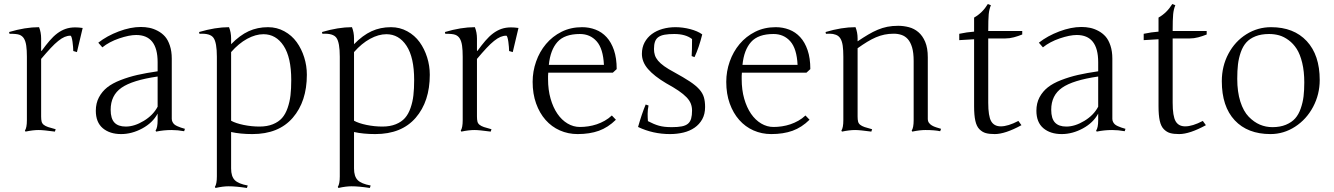

<svg xmlns="http://www.w3.org/2000/svg" viewBox="-20 -642 6586 948"><path d="M112.8 -361.8Q112.8 -394.5 109.6 -416.5Q106.4 -438.5 98.4 -451.7Q90.3 -464.8 76.2 -470.2Q62 -475.6 26.9 -475.1L24.9 -483.9Q104.5 -507.8 172.9 -507.8Q183.1 -481.9 183.1 -452.1V-392.1L185.1 -390.1Q205.6 -418.5 224.4 -440.4Q243.2 -462.4 262.7 -477.1Q282.2 -491.7 303.7 -499.3Q325.2 -506.8 351.6 -506.8Q368.2 -506.8 388.2 -503.9L359.9 -384.8L341.8 -390.1Q341.8 -397.5 340.8 -410.2Q339.8 -422.9 338.1 -435.3Q336.4 -447.8 333.7 -456.8Q331.1 -465.8 327.6 -465.8Q313.5 -465.8 299.1 -459.7Q284.7 -453.6 267.6 -439.9Q250.5 -426.3 230 -404.3Q209.5 -382.3 183.1 -351.1V-66.9Q183.1 -51.3 185.5 -41.7Q188 -32.2 195.8 -25.9Q203.6 -19.5 217.8 -14.6Q231.9 -9.8 254.9 -3.9L251 7.8Q222.7 3.9 202.9 2Q183.1 0 170.9 0Q143.1 0 106 7.8L103 2.9Q112.8 -11.2 112.8 -48.8Z M828.1 -55.2Q828.1 -46.9 831.8 -39.8Q835.4 -32.7 840.6 -28.1Q845.7 -23.4 855.5 -19Q865.2 -14.6 872.6 -12.2Q879.9 -9.8 893.1 -5.9L889.2 5.9Q857.9 0 827.1 0Q788.6 0 751 7.8L748 2.9Q758.3 -11.2 758.3 -48.8V-81.1Q733.9 -35.6 682.4 -7.8Q630.9 20 578.1 20Q522 20 487.5 -9Q453.1 -38.1 453.1 -95.2Q453.1 -132.3 468.5 -161.4Q483.9 -190.4 509.5 -210.7Q535.2 -231 575.4 -246.6Q615.7 -262.2 658.4 -272Q701.2 -281.7 758.3 -290V-335Q758.3 -469.2 652.3 -469.2Q618.2 -469.2 568.6 -452.4Q519 -435.5 485.4 -408.2L465.3 -431.2Q507.8 -464.8 566.2 -486.8Q624.5 -508.8 675.3 -508.8Q697.8 -508.8 718 -504.6Q738.3 -500.5 759 -489.5Q779.8 -478.5 794.7 -461.7Q809.6 -444.8 818.8 -416.7Q828.1 -388.7 828.1 -353ZM601.1 -17.1Q643.6 -17.1 689.9 -45.2Q736.3 -73.2 758.3 -115.2V-264.2Q633.3 -246.1 579.8 -208.7Q526.4 -171.4 526.4 -100.1Q526.4 -56.6 544.9 -36.9Q563.5 -17.1 601.1 -17.1Z M1121.1 189.9Q1121.1 229 1139.2 247.3Q1157.2 265.6 1203.1 273.9L1199.2 286.1Q1145 277.8 1108.9 277.8Q1081.1 277.8 1043.9 286.1L1041 280.8Q1050.8 266.6 1050.8 229V-361.8Q1050.8 -431.2 1034.4 -454.8Q1018.1 -478.5 964.8 -475.1L962.9 -483.9Q1043.5 -507.8 1110.8 -507.8Q1121.1 -482.4 1121.1 -452.1V-423.8Q1164.1 -467.8 1207.5 -487.8Q1251 -507.8 1303.2 -507.8Q1347.2 -507.8 1384 -487.5Q1420.9 -467.3 1444.8 -434.1Q1468.8 -400.9 1481.9 -359.1Q1495.1 -317.4 1495.1 -272.9Q1495.1 -141.1 1425.5 -60.5Q1356 20 1226.1 20Q1167 20 1121.1 9.8ZM1121.1 -384.8V-45.9Q1144 -33.2 1183.1 -25.1Q1222.2 -17.1 1261.2 -17.1Q1299.3 -17.1 1327.4 -28.6Q1355.5 -40 1372.6 -59.3Q1389.6 -78.6 1400.1 -108.9Q1410.6 -139.2 1414.3 -171.6Q1418 -204.1 1418 -247.1Q1418 -358.4 1380.4 -415.8Q1342.8 -473.1 1280.8 -473.1Q1242.2 -473.1 1200.4 -450.4Q1158.7 -427.7 1121.1 -384.8Z M1728 189.9Q1728 229 1746.1 247.3Q1764.2 265.6 1810.1 273.9L1806.2 286.1Q1752 277.8 1715.8 277.8Q1688 277.8 1650.9 286.1L1647.9 280.8Q1657.7 266.6 1657.7 229V-361.8Q1657.7 -431.2 1641.4 -454.8Q1625 -478.5 1571.8 -475.1L1569.8 -483.9Q1650.4 -507.8 1717.8 -507.8Q1728 -482.4 1728 -452.1V-423.8Q1771 -467.8 1814.5 -487.8Q1857.9 -507.8 1910.2 -507.8Q1954.1 -507.8 1991 -487.5Q2027.8 -467.3 2051.8 -434.1Q2075.7 -400.9 2088.9 -359.1Q2102.1 -317.4 2102.1 -272.9Q2102.1 -141.1 2032.5 -60.5Q1962.9 20 1833 20Q1773.9 20 1728 9.8ZM1728 -384.8V-45.9Q1751 -33.2 1790 -25.1Q1829.1 -17.1 1868.2 -17.1Q1906.2 -17.1 1934.3 -28.6Q1962.4 -40 1979.5 -59.3Q1996.6 -78.6 2007.1 -108.9Q2017.6 -139.2 2021.2 -171.6Q2024.9 -204.1 2024.9 -247.1Q2024.9 -358.4 1987.3 -415.8Q1949.7 -473.1 1887.7 -473.1Q1849.1 -473.1 1807.4 -450.4Q1765.6 -427.7 1728 -384.8Z M2264.6 -361.8Q2264.6 -394.5 2261.5 -416.5Q2258.3 -438.5 2250.2 -451.7Q2242.2 -464.8 2228 -470.2Q2213.9 -475.6 2178.7 -475.1L2176.8 -483.9Q2256.3 -507.8 2324.7 -507.8Q2335 -481.9 2335 -452.1V-392.1L2336.9 -390.1Q2357.4 -418.5 2376.2 -440.4Q2395 -462.4 2414.6 -477.1Q2434.1 -491.7 2455.6 -499.3Q2477.1 -506.8 2503.4 -506.8Q2520 -506.8 2540 -503.9L2511.7 -384.8L2493.7 -390.1Q2493.7 -397.5 2492.7 -410.2Q2491.7 -422.9 2490 -435.3Q2488.3 -447.8 2485.6 -456.8Q2482.9 -465.8 2479.5 -465.8Q2465.3 -465.8 2450.9 -459.7Q2436.5 -453.6 2419.4 -439.9Q2402.3 -426.3 2381.8 -404.3Q2361.3 -382.3 2335 -351.1V-66.9Q2335 -51.3 2337.4 -41.7Q2339.8 -32.2 2347.7 -25.9Q2355.5 -19.5 2369.6 -14.6Q2383.8 -9.8 2406.7 -3.9L2402.8 7.8Q2374.5 3.9 2354.7 2Q2335 0 2322.8 0Q2294.9 0 2257.8 7.8L2254.9 2.9Q2264.6 -11.2 2264.6 -48.8Z M2609.9 -237.8Q2609.9 -289.6 2627 -338.1Q2644 -386.7 2675.8 -424.6Q2707.5 -462.4 2752.7 -485.1Q2797.9 -507.8 2854 -507.8Q2889.2 -507.8 2920.4 -495.8Q2951.7 -483.9 2974.9 -458.7Q2998 -433.6 3011.5 -394.3Q3024.9 -355 3024.9 -300.8L3005.9 -283.2H2687Q2686 -274.9 2686 -267.1Q2686 -259.3 2686 -251.5Q2686 -198.2 2698.5 -154.8Q2710.9 -111.3 2732.2 -80.3Q2753.4 -49.3 2782.2 -32.2Q2811 -15.1 2843.3 -15.1Q2863.8 -15.1 2885 -18.3Q2906.2 -21.5 2926.5 -28.3Q2946.8 -35.2 2965.8 -45.9Q2984.9 -56.6 3001 -71.8L3021 -50.8Q2982.4 -12.7 2937 3.7Q2891.6 20 2832 20Q2785.2 20 2744.4 2Q2703.6 -16.1 2673.8 -49.8Q2644 -83.5 2627 -131.1Q2609.9 -178.7 2609.9 -237.8ZM2843.3 -474.1Q2767.6 -474.1 2732.4 -434.8Q2697.3 -395.5 2689.9 -321.8H2961.9Q2958 -401.9 2926 -438Q2894 -474.1 2843.3 -474.1Z M3461.4 -113.8Q3461.4 -78.6 3447.3 -53.2Q3433.1 -27.8 3409.4 -11.5Q3385.7 4.9 3354.2 12.5Q3322.8 20 3288.1 20Q3204.1 20 3130.4 -15.1Q3139.6 -47.4 3148.9 -75Q3158.2 -102.5 3168 -126L3182.1 -121.1Q3177.7 -99.6 3177.7 -79.8Q3177.7 -60.1 3179.2 -43.9Q3194.3 -36.1 3207.5 -30.5Q3220.7 -24.9 3233.9 -21.2Q3247.1 -17.6 3262.2 -15.9Q3277.3 -14.2 3297.4 -14.2Q3327.1 -14.2 3346.7 -18.1Q3366.2 -22 3377.2 -31.5Q3388.2 -41 3392.6 -56.9Q3397 -72.8 3397 -96.2Q3397 -114.3 3390.9 -130.1Q3384.8 -146 3369.9 -161.6Q3355 -177.2 3330.3 -194.1Q3305.7 -210.9 3269 -231Q3210 -266.1 3179.7 -301Q3149.4 -335.9 3149.4 -376Q3149.4 -407.7 3162.6 -432.4Q3175.8 -457 3198.5 -473.9Q3221.2 -490.7 3251.5 -499.3Q3281.7 -507.8 3315.4 -507.8Q3332.5 -507.8 3351.3 -505.4Q3370.1 -502.9 3387.7 -498.3Q3405.3 -493.7 3420.7 -487.1Q3436 -480.5 3447.3 -472.2Q3431.6 -408.2 3409.2 -359.9L3395 -365.2Q3396 -379.4 3396.5 -400.1Q3397 -420.9 3397 -449.2Q3365.2 -474.1 3309.1 -474.1Q3281.2 -474.1 3262 -470.7Q3242.7 -467.3 3231 -459Q3219.2 -450.7 3214.1 -436.3Q3209 -421.9 3209 -399.9Q3209 -383.8 3213.4 -369.9Q3217.8 -356 3229 -342.5Q3240.2 -329.1 3259.5 -315.2Q3278.8 -301.3 3309.1 -285.2Q3356.4 -259.3 3386 -239.7Q3415.5 -220.2 3432.4 -201.4Q3449.2 -182.6 3455.3 -162.1Q3461.4 -141.6 3461.4 -113.8Z M3565.9 -237.8Q3565.9 -289.6 3583 -338.1Q3600.1 -386.7 3631.8 -424.6Q3663.6 -462.4 3708.7 -485.1Q3753.9 -507.8 3810.1 -507.8Q3845.2 -507.8 3876.5 -495.8Q3907.7 -483.9 3930.9 -458.7Q3954.1 -433.6 3967.5 -394.3Q3981 -355 3981 -300.8L3961.9 -283.2H3643.1Q3642.1 -274.9 3642.1 -267.1Q3642.1 -259.3 3642.1 -251.5Q3642.1 -198.2 3654.5 -154.8Q3667 -111.3 3688.2 -80.3Q3709.5 -49.3 3738.3 -32.2Q3767.1 -15.1 3799.3 -15.1Q3819.8 -15.1 3841.1 -18.3Q3862.3 -21.5 3882.6 -28.3Q3902.8 -35.2 3921.9 -45.9Q3940.9 -56.6 3957 -71.8L3977.1 -50.8Q3938.5 -12.7 3893.1 3.7Q3847.7 20 3788.1 20Q3741.2 20 3700.4 2Q3659.7 -16.1 3629.9 -49.8Q3600.1 -83.5 3583 -131.1Q3565.9 -178.7 3565.9 -237.8ZM3799.3 -474.1Q3723.6 -474.1 3688.5 -434.8Q3653.3 -395.5 3646 -321.8H3918Q3914.1 -401.9 3882.1 -438Q3850.1 -474.1 3799.3 -474.1Z M4144 -361.8Q4144 -394.5 4140.9 -416.5Q4137.7 -438.5 4129.6 -451.7Q4121.6 -464.8 4107.4 -470.2Q4093.3 -475.6 4077.4 -475.6Q4061.5 -475.6 4058.1 -475.1L4056.2 -483.9Q4135.7 -507.8 4204.1 -507.8Q4214.4 -481.9 4214.4 -452.1V-438Q4242.7 -457 4266.6 -471.2Q4290.5 -485.4 4313.7 -495.1Q4336.9 -504.9 4361.3 -509.8Q4385.7 -514.6 4415 -514.6Q4441.4 -514.6 4467.5 -507.8Q4493.7 -501 4514.4 -483.4Q4535.2 -465.8 4548.1 -435.5Q4561 -405.3 4561 -358.9V-55.2Q4561 -43.5 4566.7 -35.6Q4572.3 -27.8 4581.3 -22.5Q4590.3 -17.1 4602.1 -13.4Q4613.8 -9.8 4626.5 -5.9L4622.1 5.9Q4594.7 0 4549.3 0Q4521.5 0 4484.4 7.8L4481.4 2.9Q4491.2 -11.2 4491.2 -48.8V-340.8Q4491.2 -381.8 4483.4 -408Q4475.6 -434.1 4462.2 -449Q4448.7 -463.9 4430.9 -469.7Q4413.1 -475.6 4393.1 -475.6Q4368.7 -475.6 4347.4 -471.2Q4326.2 -466.8 4304.9 -457.8Q4283.7 -448.7 4261.7 -435.3Q4239.7 -421.9 4214.4 -403.8V-66.9Q4214.4 -51.3 4216.8 -41.7Q4219.2 -32.2 4227.1 -25.9Q4234.9 -19.5 4249 -14.6Q4263.2 -9.8 4286.1 -3.9L4282.2 7.8Q4253.9 3.9 4234.1 2Q4214.4 0 4202.1 0Q4174.3 0 4137.2 7.8L4134.3 2.9Q4144 -11.2 4144 -48.8Z M4859.4 -134.8Q4859.4 -68.4 4874 -43.2Q4888.7 -18.1 4921.4 -18.1Q4957 -18.1 5008.3 -44.9L5023.4 -23.9Q4942.9 20 4891.6 20Q4864.3 20 4847.2 15.1Q4830.1 10.3 4815.9 -3.9Q4801.8 -18.1 4795.7 -45.7Q4789.6 -73.2 4789.6 -117.2V-448.2L4716.3 -443.8V-475.1Q4754.9 -483.4 4789.6 -485.8V-555.2Q4831.1 -578.6 4857.4 -622.1L4872.6 -616.2Q4864.3 -596.7 4861.8 -572Q4859.4 -547.4 4859.4 -488.8H5027.3V-471.7Q5006.8 -463.4 4985.8 -457.8Q4964.8 -452.1 4942.4 -452.1H4859.4Z M5472.2 -55.2Q5472.2 -46.9 5475.8 -39.8Q5479.5 -32.7 5484.6 -28.1Q5489.7 -23.4 5499.5 -19Q5509.3 -14.6 5516.6 -12.2Q5523.9 -9.8 5537.1 -5.9L5533.2 5.9Q5502 0 5471.2 0Q5432.6 0 5395 7.8L5392.1 2.9Q5402.3 -11.2 5402.3 -48.8V-81.1Q5377.9 -35.6 5326.4 -7.8Q5274.9 20 5222.2 20Q5166 20 5131.6 -9Q5097.2 -38.1 5097.2 -95.2Q5097.2 -132.3 5112.5 -161.4Q5127.9 -190.4 5153.6 -210.7Q5179.2 -231 5219.5 -246.6Q5259.8 -262.2 5302.5 -272Q5345.2 -281.7 5402.3 -290V-335Q5402.3 -469.2 5296.4 -469.2Q5262.2 -469.2 5212.6 -452.4Q5163.1 -435.5 5129.4 -408.2L5109.4 -431.2Q5151.9 -464.8 5210.2 -486.8Q5268.6 -508.8 5319.3 -508.8Q5341.8 -508.8 5362.1 -504.6Q5382.3 -500.5 5403.1 -489.5Q5423.8 -478.5 5438.7 -461.7Q5453.6 -444.8 5462.9 -416.7Q5472.2 -388.7 5472.2 -353ZM5245.1 -17.1Q5287.6 -17.1 5334 -45.2Q5380.4 -73.2 5402.3 -115.2V-264.2Q5277.3 -246.1 5223.9 -208.7Q5170.4 -171.4 5170.4 -100.1Q5170.4 -56.6 5189 -36.9Q5207.5 -17.1 5245.1 -17.1Z M5770 -134.8Q5770 -68.4 5784.7 -43.2Q5799.3 -18.1 5832 -18.1Q5867.7 -18.1 5918.9 -44.9L5934.1 -23.9Q5853.5 20 5802.2 20Q5774.9 20 5757.8 15.1Q5740.7 10.3 5726.6 -3.9Q5712.4 -18.1 5706.3 -45.7Q5700.2 -73.2 5700.2 -117.2V-448.2L5627 -443.8V-475.1Q5665.5 -483.4 5700.2 -485.8V-555.2Q5741.7 -578.6 5768.1 -622.1L5783.2 -616.2Q5774.9 -596.7 5772.5 -572Q5770 -547.4 5770 -488.8H5938V-471.7Q5917.5 -463.4 5896.5 -457.8Q5875.5 -452.1 5853 -452.1H5770Z M6255.9 -507.8Q6368.2 -507.8 6432.1 -439Q6496.1 -370.1 6496.1 -247.1Q6496.1 -175.8 6463.4 -114.3Q6430.7 -52.7 6374.5 -16.4Q6318.4 20 6252.9 20Q6140.1 20 6076.4 -48.1Q6012.7 -116.2 6012.7 -241.2Q6012.7 -315.4 6045.4 -376.7Q6078.1 -438 6134 -472.9Q6189.9 -507.8 6255.9 -507.8ZM6246.1 -474.1Q6207.5 -474.1 6179.2 -462.9Q6150.9 -451.7 6133.8 -432.6Q6116.7 -413.6 6106.4 -384.3Q6096.2 -355 6092.5 -324.2Q6088.9 -293.5 6088.9 -252.9Q6088.9 -188.5 6104.2 -140.4Q6119.6 -92.3 6145.5 -65.7Q6171.4 -39.1 6200.7 -26.6Q6230 -14.2 6262.7 -14.2Q6300.8 -14.2 6329.3 -26.1Q6357.9 -38.1 6375 -57.4Q6392.1 -76.7 6402.3 -106.2Q6412.6 -135.7 6416.3 -166Q6419.9 -196.3 6419.9 -234.9Q6419.9 -289.1 6409.7 -331.5Q6399.4 -374 6382.6 -400.4Q6365.7 -426.8 6342.5 -443.8Q6319.3 -460.9 6295.9 -467.5Q6272.5 -474.1 6246.1 -474.1Z"/></svg>

Font: Junge
Style: Regular
Weight: 400
Designer: Alexei Vanyashin
Foundry: Cyreal (www.cyreal.org)
Version: Version 1.002